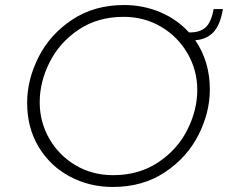

<svg xmlns="http://www.w3.org/2000/svg" viewBox="-20 -737 907 764"><path d="M867 -701Q856 -636 828.5 -608Q801 -580 757 -577Q815 -492 815 -381Q815 -289 769.5 -199.5Q724 -110 636 -51.5Q548 7 429 7Q336 7 258 -34.5Q180 -76 134 -152Q88 -228 88 -328Q88 -420 133.5 -510Q179 -600 267 -658.5Q355 -717 474 -717Q550 -717 617.5 -688.5Q685 -660 732 -608Q775 -607 798 -628Q821 -649 830 -701ZM430 -40Q533 -40 609.5 -91Q686 -142 725.5 -220.5Q765 -299 765 -379Q765 -457 726.5 -524Q688 -591 621 -630.5Q554 -670 472 -670Q369 -670 293 -619Q217 -568 177.5 -489.5Q138 -411 138 -330Q138 -252 176 -185.5Q214 -119 280.5 -79.5Q347 -40 430 -40Z"/></svg>

Font: Josefin Sans Light
Style: Italic
Weight: 300
Italic angle: -7°
Designer: Santiago Orozco
Foundry: Typemade
Version: Version 2.000